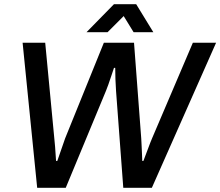

<svg xmlns="http://www.w3.org/2000/svg" viewBox="-20 -888 1042 908"><path d="M389.2 -735.8 519 -868.2H624L705.1 -735.8H611.8L564.9 -812L488.8 -735.8ZM155.8 0 86.9 -686H193.8L236.8 -233.9Q240.2 -207 245.1 -127H251Q277.8 -206.1 288.1 -233.9L471.2 -686H613.8L647.9 -233.9Q648.4 -227.5 649.4 -205.8Q650.4 -184.1 651.4 -162.8Q652.3 -141.6 652.8 -127H658.2Q662.1 -136.7 677.5 -178.2Q692.9 -219.7 699.2 -233.9L892.1 -686H1002L698.2 0H563L528.8 -458Q524.9 -515.6 524.9 -566.9H519Q515.6 -556.6 507.3 -531.7Q499 -506.8 492.4 -488Q485.8 -469.2 481 -458L291 0Z"/></svg>

Font: Archivo Medium
Style: Italic
Weight: 500
Italic angle: -10°
Designer: Hector Gatti
Foundry: Omnibus-Type
Version: Version 2.001